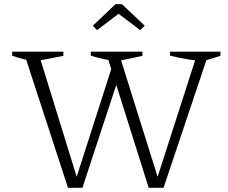

<svg xmlns="http://www.w3.org/2000/svg" viewBox="-20 -898 1092 918"><path d="M691 0 489 -641H549L741 -29H726L923 -641H977L762 0ZM305 0 96 -641H165L354 -29H339L521 -596L554 -547L374 0ZM148 -605Q119 -609 91.5 -615.5Q64 -622 38 -632V-651H283V-631ZM538 -605Q507 -609 476 -615.5Q445 -622 414 -632V-651H661V-631ZM949 -605Q910 -609 871 -615.5Q832 -622 793 -632V-651H1034V-631ZM563 -878 672 -775 650 -754 547 -832 444 -754 424 -775 532 -878Z"/></svg>

Font: Piazzolla Thin ExtraLight
Style: Regular
Weight: 250
Version: Version 2.005